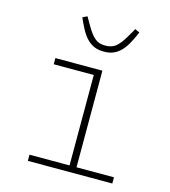

<svg xmlns="http://www.w3.org/2000/svg" viewBox="-112 -841 823 931"><g transform="rotate(15 300.0 -376.0)"><path d="M114 -31H315V-485H114V-516H350V-31H538V0H114ZM332 -607Q302 -607 281 -617Q260 -627 244 -644.5Q228 -662 215 -686.5Q202 -711 189 -741L212 -752L238 -707Q250 -687 260 -674Q270 -661 281 -652.5Q292 -644 304 -640.5Q316 -637 332 -637Q363 -637 383 -652.5Q403 -668 426 -707L452 -752L475 -741Q462 -711 449 -686.5Q436 -662 420 -644.5Q404 -627 383 -617Q362 -607 332 -607Z"/></g></svg>

Font: IBM Plex Mono ExtraLight
Style: Regular
Weight: 200
Monospace: yes
Designer: Mike Abbink, Paul van der Laan, Pieter van Rosmalen
Foundry: Bold Monday
Version: Version 2.3